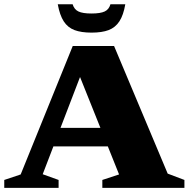

<svg xmlns="http://www.w3.org/2000/svg" viewBox="-28 -904 907 924"><path d="M187 -199.5V-288.5H542.5V-199.5ZM779 -68.5 859.5 -38V0H464.5V-38L545 -64.5L349.5 -552.5H364.5L177.5 -65.5L254 -38V0H-7.5V-38L71.5 -64.5L322 -682.5H521ZM412.5 -839Q455 -839 475.8 -848.8Q496.5 -858.5 503.5 -883.5H575Q566 -831 546.5 -801.2Q527 -771.5 494.8 -759.2Q462.5 -747 412.5 -747Q363 -747 330.5 -759.2Q298 -771.5 278.8 -801.2Q259.5 -831 250 -883.5H321.5Q329 -858.5 349.5 -848.8Q370 -839 412.5 -839Z"/></svg>

Font: Newsreader ExtraBold
Style: Regular
Weight: 800
Designer: Hugues Gentile
Foundry: Production Type
Version: Version 1.003